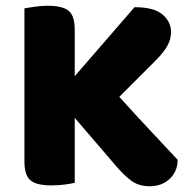

<svg xmlns="http://www.w3.org/2000/svg" viewBox="-20 -637 655 668"><path d="M240 -227V-1Q229 2 206 5Q183 8 159 8Q106 8 85.5 -10Q65 -28 65 -75V-608Q77 -610 100 -613.5Q123 -617 146 -617Q196 -617 218 -600Q240 -583 240 -534V-372L448 -612Q516 -612 545.5 -586.5Q575 -561 575 -526Q575 -500 562 -477Q549 -454 520 -425L395 -300Q460 -228 513 -172Q566 -116 598 -81Q598 -59 590 -42Q582 -25 568.5 -13Q555 -1 538 5Q521 11 502 11Q461 11 435 -9.5Q409 -30 385 -58Z"/></svg>

Font: Baloo Thambi 2 ExtraBold
Style: Regular
Weight: 800
Designer: Aadarsh Rajan and Ek Type
Foundry: Ek Type
Version: Version 1.640;hotconv 1.0.111;makeotfexe 2.5.65597; ttfautoh